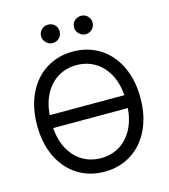

<svg xmlns="http://www.w3.org/2000/svg" viewBox="-131 -1009 988 1122"><g transform="rotate(-15 363.5 -448.0)"><path d="M363.3 9.8Q272.5 9.8 201.7 -34.7Q130.9 -79.1 90.8 -161.4Q50.8 -243.7 50.8 -353.5Q50.8 -463.4 90.8 -545.7Q130.9 -627.9 201.7 -672.4Q272.5 -716.8 363.3 -716.8Q453.6 -716.8 524.7 -672.4Q595.7 -627.9 635.7 -545.7Q675.8 -463.4 675.8 -353.5Q675.8 -243.7 635.7 -161.4Q595.7 -79.1 524.7 -34.7Q453.6 9.8 363.3 9.8ZM363.3 -72.3Q423.3 -72.3 472.2 -100.3Q521 -128.4 552 -182.9Q583 -237.3 589.4 -314.5H137.2Q143.6 -237.3 174.6 -182.9Q205.6 -128.4 254.4 -100.3Q303.2 -72.3 363.3 -72.3ZM589.4 -392.6Q583 -469.7 552 -524.2Q521 -578.6 472.2 -606.7Q423.3 -634.8 363.3 -634.8Q303.2 -634.8 254.4 -606.7Q205.6 -578.6 174.6 -524.2Q143.6 -469.7 137.2 -392.6ZM208 -850.6Q208 -874 224.6 -890.1Q241.2 -906.2 263.7 -906.2Q288.6 -906.2 304.4 -890.6Q320.3 -875 320.3 -850.6Q320.3 -828.1 304.2 -811.5Q288.1 -794.9 263.7 -794.9Q249.5 -794.9 236.6 -802.7Q223.6 -810.5 215.8 -823.5Q208 -836.4 208 -850.6ZM407.2 -850.6Q407.2 -874.5 424.1 -890.4Q440.9 -906.2 463.9 -906.2Q487.3 -906.2 503.4 -890.4Q519.5 -874.5 519.5 -850.6Q519.5 -835.9 512.2 -823.2Q504.9 -810.5 491.9 -802.7Q479 -794.9 463.9 -794.9Q449.2 -794.9 436 -802.7Q422.9 -810.5 415 -823.5Q407.2 -836.4 407.2 -850.6Z"/></g></svg>

Font: Pretendard GOV
Style: Regular
Weight: 400
Designer: Base glyphs from Inter by Rasmus Andersson; Hangeul glyphs from Noto Sans CJK(Source Han Sans) by Jang Soo-young and Kan
Foundry: Kil Hyung-jin
Version: Version 1.309